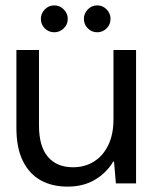

<svg xmlns="http://www.w3.org/2000/svg" viewBox="-20 -682 573 714"><path d="M231 12Q174 12 131.5 -11.5Q89 -35 65 -83.5Q41 -132 41 -206V-496H125V-215Q125 -138 158 -99Q191 -60 252 -60Q295 -60 329 -81Q363 -102 382.5 -142Q402 -182 402 -239V-496H486V0H411L404 -81H401Q376 -39 333 -13.5Q290 12 231 12ZM182 -562Q161 -562 146.5 -576.5Q132 -591 132 -612Q132 -632 146.5 -647Q161 -662 182 -662Q202 -662 217 -647Q232 -632 232 -612Q232 -591 217 -576.5Q202 -562 182 -562ZM342 -562Q321 -562 306.5 -576.5Q292 -591 292 -612Q292 -632 306.5 -647Q321 -662 342 -662Q362 -662 376.5 -647Q391 -632 391 -612Q391 -591 376.5 -576.5Q362 -562 342 -562Z"/></svg>

Font: DM Sans 9pt 36pt
Style: Regular
Weight: 400
Version: Version 4.004;gftools[0.9.30]